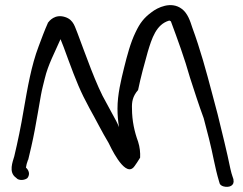

<svg xmlns="http://www.w3.org/2000/svg" viewBox="-20 -698 957 755"><path d="M36 -83C30 -62 13 -21 42 0L49 6C62 13 80 9 88 2C100 -14 92 -30 82 -39C83 -48 86 -58 90 -69L91 -70C94 -84 98 -100 103 -121C113 -164 121 -209 129 -255L141 -324C145 -347 151 -368 156 -389C169 -444 196 -493 218 -544C226 -525 233 -506 249 -462C279 -381 296 -338 332 -272C358 -226 381 -179 407 -136C413 -124 466 -8 502 -37C508 -40 531 -78 531 -78C532 -98 530 -119 523 -141C509 -179 499 -223 499 -271C498 -296 501 -319 523 -344C533 -393 548 -448 561 -494C577 -547 594 -602 645 -617C646 -617 648 -617 652 -614C678 -544 706 -468 727 -393C744 -341 761 -287 781 -233L802 -152C817 -94 825 -39 841 14L844 24C846 29 852 33 859 35C881 41 903 32 898 9V7L894 -5C892 -11 889 -20 886 -34C872 -103 853 -178 836 -248L814 -331C791 -418 768 -503 736 -590C728 -615 718 -646 695 -663C653 -695 599 -668 576 -650C546 -628 530 -607 513 -571C493 -530 480 -480 468 -432C456 -383 442 -327 442 -271C442 -245 444 -223 448 -198C446 -204 441 -214 437 -222L398 -294C359 -360 315 -488 285 -567C275 -589 271 -620 236 -631C196 -644 174 -616 168 -608V-607C155 -578 144 -548 132 -516C103 -440 88 -351 73 -265C63 -204 49 -137 36 -83Z"/></svg>

Font: Stray Cat
Style: BdExt
Weight: 700
Version: Version 1.0